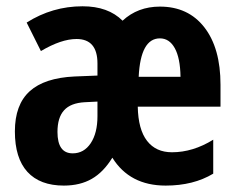

<svg xmlns="http://www.w3.org/2000/svg" viewBox="-20 -575 746 605"><path d="M240.2 -555.2Q320.8 -555.2 366.2 -509.8Q414.1 -554.2 483.9 -554.2Q573.2 -554.2 624 -488.8Q674.8 -423.3 674.8 -308.1V-238.8H414.1Q415.5 -167 443.4 -131.1Q471.2 -95.2 522 -95.2Q587.9 -95.2 651.9 -134.8V-27.8Q589.4 9.8 502 9.8Q388.7 9.8 334 -78.1Q306.2 -32.7 269.3 -11.5Q232.4 9.8 181.2 9.8Q106 9.8 66.4 -33.4Q26.9 -76.7 26.9 -160.9Q26.9 -245.1 73.5 -287.4Q120.1 -329.6 214.8 -334L287.1 -336.9V-375Q287.1 -452.1 221.2 -452.1Q172.9 -452.1 108.9 -414.1L64 -503.9Q145 -555.2 240.2 -555.2ZM483.9 -454.1Q422.9 -454.1 417 -333H548.8Q547.9 -392.1 530.8 -423.1Q513.7 -454.1 483.9 -454.1ZM161.1 -159.2Q161.1 -91.8 209 -91.8Q244.6 -91.8 265.9 -123.8Q287.1 -155.8 287.1 -209V-254.9L247.1 -252.9Q202.6 -250.5 181.9 -227.5Q161.1 -204.6 161.1 -159.2Z"/></svg>

Font: Open Sans Hebrew Condensed
Style: Bold
Weight: 700
Width: 3
Foundry: Ascender Corporation, Yanek Iontef
Version: Version 2.001;PS 002.001;hotconv 1.0.70;makeotf.lib2.5.58329